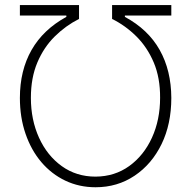

<svg xmlns="http://www.w3.org/2000/svg" viewBox="-20 -748 773 777"><path d="M60.5 -351.6Q60.5 -462.9 107.7 -545.7Q154.8 -628.4 248.5 -679.7V-685.1H60.5V-727.5H299.8V-671.4Q245.6 -644 201.4 -600.3Q157.2 -556.6 131.1 -494.9Q105 -433.1 105 -352.1Q105 -263.2 137.9 -190.7Q170.9 -118.2 230 -75.7Q289.1 -33.2 366.7 -33.2Q444.3 -33.7 503.2 -76.2Q562 -118.7 595 -190.9Q627.9 -263.2 627.9 -352.1Q628.4 -433.1 602.3 -494.9Q576.2 -556.6 532 -600.6Q487.8 -644.5 433.6 -671.4V-727.5H673.3V-685.1H485.4V-679.7Q579.6 -628.9 626.2 -545.9Q672.9 -462.9 673.3 -351.6Q673.3 -246.1 633.8 -164.8Q594.2 -83.5 524.7 -36.9Q455.1 9.8 366.7 9.8Q300.8 9.8 244.6 -16.8Q188.5 -43.5 147.2 -92Q106 -140.6 83.3 -206.8Q60.5 -272.9 60.5 -351.6Z"/></svg>

Font: Inter 20pt ExtraLight
Style: Regular
Weight: 250
Version: Version 4.001;git-66647c0bb